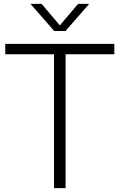

<svg xmlns="http://www.w3.org/2000/svg" viewBox="-20 -965 614 985"><path d="M257 0V-686.5H7V-740H566.5V-686.5H316.5V0ZM258 -806 136.5 -945H193.5L294.5 -826H279.5L380.5 -945H437.5L316 -806Z"/></svg>

Font: Encode Sans SC Condensed Thin Light
Style: Regular
Weight: 300
Version: Version 3.002